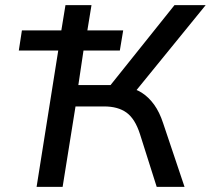

<svg xmlns="http://www.w3.org/2000/svg" viewBox="-20 -725 818 745"><path d="M122 0 206 -529H53L65 -607H218L234 -705H335L319 -607H458L445 -529H304L284 -395H427L393 -375L657 -705H778L498 -361L472 -386Q504 -382 530.5 -365Q557 -348 578 -319Q599 -290 613 -247L696 0H588L523 -205Q504 -264 471 -288Q438 -312 384 -312H273L223 0Z"/></svg>

Font: Nunito Sans 7pt Medium
Style: Italic
Weight: 500
Italic angle: -9°
Designer: Vernon Adams
Foundry: Vernon Adams
Version: Version 3.101;gftools[0.9.27]